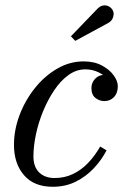

<svg xmlns="http://www.w3.org/2000/svg" viewBox="-20 -705 484 735"><path d="M182 10Q110 10 71.8 -34.5Q33.5 -79 33.5 -150Q33.5 -208 55 -264.8Q76.5 -321.5 113.8 -368Q151 -414.5 199 -442.2Q247 -470 300 -470Q341 -470 370.2 -454.2Q399.5 -438.5 415.2 -416.5Q431 -394.5 431 -375Q431 -348.5 416.2 -333.2Q401.5 -318 379.5 -318Q361 -318 345.5 -330Q330 -342 330 -368Q330 -388.5 344 -403.2Q358 -418 377 -418Q391.5 -418 403.5 -414.5Q415.5 -411 422.8 -401.8Q430 -392.5 430 -375H404Q404 -389 390.5 -404Q377 -419 355 -429.2Q333 -439.5 306.5 -439.5Q272.5 -439.5 242.2 -417.8Q212 -396 187.5 -359.5Q163 -323 145 -279.2Q127 -235.5 117.5 -190.2Q108 -145 108 -106.5Q108 -66 130 -44.8Q152 -23.5 189 -23.5Q227.5 -23.5 259.2 -38.8Q291 -54 317 -81Q343 -108 363.5 -144L388 -129.5Q368.5 -92 338.5 -60.2Q308.5 -28.5 269.2 -9.2Q230 10 182 10ZM268 -548.5 251.5 -566 354.5 -673Q362.5 -680.5 370.8 -683Q379 -685.5 386.8 -684Q394.5 -682.5 400.8 -678Q407 -673.5 410.5 -667.5Q415.5 -659.5 415 -649.8Q414.5 -640 409.8 -631.8Q405 -623.5 397 -618.5Z"/></svg>

Font: Bodoni Moda 9pt
Style: Italic
Weight: 400
Italic angle: -13°
Designer: Owen Earl
Foundry: indestructible type
Version: Version 2.005